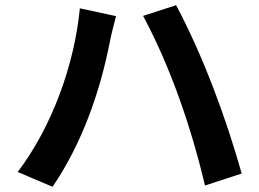

<svg xmlns="http://www.w3.org/2000/svg" viewBox="-20 -711 996 738"><path d="M48 -50 182 7C295 -159 365 -358 403 -554C407 -576 419 -622 426 -649L287 -679C266 -462 180 -224 48 -50ZM768 2 909 -44C848 -260 762 -493 657 -691L530 -650C637 -451 716 -217 768 2Z"/></svg>

Font: Kinto Sans
Style: Bold
Weight: 700
Designer: Authors: Ryoko NISHIZUKA  (kana & ideographs); Paul D. Hunt (Latin, Greek & Cyrillic); Wenlong ZHANG  (bopomofo); Sandol
Foundry: Adobe Systems Incorporated, ookami Inc.
Version: Version 0.001